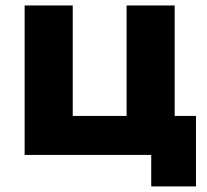

<svg xmlns="http://www.w3.org/2000/svg" viewBox="-20 -560 749 694"><path d="M69 -540.3H242.9V-141H437.6V-540.3H611.4V0H69ZM526.6 -1.8 565.3 0H437.6V-141H688.4V113.8H526.6Z"/></svg>

Font: iiserrat Thin
Style: Regular
Weight: 100
Designer: Akira Ohta
Foundry: Akira Ohta
Version: Version 1.200;Glyphs 3.3.1 (3343)